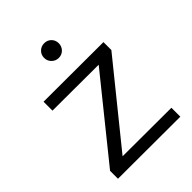

<svg xmlns="http://www.w3.org/2000/svg" viewBox="-209 -835 943 943"><g transform="rotate(-45 263.0 -363.0)"><path d="M61 -526 476 -525V-470L146 -62L484 -61V1L52 0V-55L381 -463L61 -464ZM266 -727Q288 -727 302.5 -712.5Q317 -698 317 -676Q317 -655 302.5 -640Q288 -625 266 -625Q245 -625 230 -640Q215 -655 215 -676Q215 -698 230 -712.5Q245 -727 266 -727Z"/></g></svg>

Font: Alexandria Light
Style: Regular
Weight: 300
Designer: Mohamed Gaber
Foundry: Kief Type Foundry
Version: Version 5.100